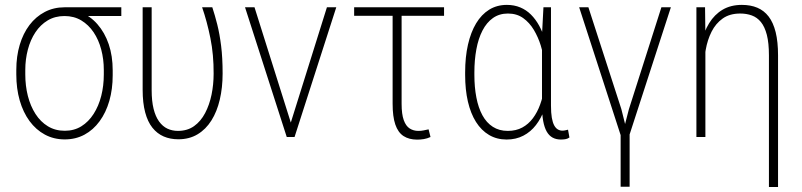

<svg xmlns="http://www.w3.org/2000/svg" viewBox="-20 -558 3265 782"><path d="M46.4 -254.9V-273.4Q46.4 -328.6 60.3 -375.2Q74.2 -421.9 100.1 -456.1Q126 -490.2 162.4 -509.3Q198.7 -528.3 242.7 -528.3Q253.9 -528.3 263.4 -525.6Q272.9 -522.9 283 -518.6Q293 -514.2 304.7 -509.8Q346.7 -493.7 376.7 -459.5Q406.7 -425.3 422.9 -377.7Q439 -330.1 439 -271.5V-251.5Q439 -194.8 425.3 -147.2Q411.6 -99.6 385.7 -64.2Q359.9 -28.8 324 -9.5Q288.1 9.8 243.7 9.8Q199.2 9.8 162.8 -9.8Q126.5 -29.3 100.3 -64.9Q74.2 -100.6 60.3 -148.9Q46.4 -197.3 46.4 -254.9ZM83 -273.4V-254.9Q83 -208.5 93.5 -167.2Q104 -126 124.5 -94Q145 -62 175 -43.7Q205.1 -25.4 243.7 -25.4Q282.2 -25.4 311.5 -43.7Q340.8 -62 361.3 -94Q381.8 -126 392.3 -167.2Q402.8 -208.5 402.8 -254.9V-273.4Q402.8 -316.4 392.3 -356.2Q381.8 -396 361.3 -426.5Q340.8 -457 311 -474.9Q281.2 -492.7 242.7 -492.7Q204.1 -492.7 174.3 -474.9Q144.5 -457 124.3 -426.5Q104 -396 93.5 -356.2Q83 -316.4 83 -273.4ZM474.1 -528.3V-492.7H242.2V-528.3Z M561 -528.3H597.7V-191.4Q597.7 -146.5 605.5 -115Q613.3 -83.5 627.9 -63.2Q642.6 -43 662.1 -33.9Q681.6 -24.9 704.6 -24.9Q743.2 -24.9 770.5 -44.4Q797.9 -64 815.4 -97.4Q833 -130.9 841.6 -172.4Q850.1 -213.9 850.1 -257.8Q850.6 -335 836.9 -402.8Q823.2 -470.7 803.2 -528.3H844.7Q855.5 -495.6 865 -457.8Q874.5 -419.9 880.6 -371.3Q886.7 -322.8 886.7 -258.3Q886.7 -201.2 875.2 -152.3Q863.8 -103.5 841.1 -67.4Q818.4 -31.2 784.7 -11Q751 9.3 706.1 9.3Q673.3 9.3 646.7 -2.2Q620.1 -13.7 600.8 -37.8Q581.5 -62 571.3 -100.3Q561 -138.7 561 -192.4Z M1158.7 -40.5 1311.5 -528.3H1349.6L1179.7 0H1150.4ZM1016.6 -528.3 1170.4 -40 1177.2 0H1147.9L978 -528.3Z M1788.6 -528.3V-493.7H1422.4V-528.3ZM1579.1 -528.3H1615.7V-135.3Q1615.7 -92.8 1624.5 -68.6Q1633.3 -44.4 1648.7 -34.7Q1664.1 -24.9 1683.6 -24.9Q1695.8 -24.9 1705.3 -26.9Q1714.8 -28.8 1725.6 -31.2L1733.4 0Q1719.7 6.3 1706.1 8.5Q1692.4 10.7 1679.2 10.7Q1646 10.7 1623.5 -3.9Q1601.1 -18.6 1590.1 -50.8Q1579.1 -83 1579.1 -135.7Z M1874.5 -252.9V-263.2Q1874.5 -325.7 1886 -376.2Q1897.5 -426.8 1919.2 -462.9Q1940.9 -499 1972.4 -518.6Q2003.9 -538.1 2044.4 -538.1Q2074.2 -538.1 2098.9 -527.8Q2123.5 -517.6 2142.6 -498.5Q2161.6 -479.5 2176 -453.4Q2190.4 -427.2 2200.2 -394.8Q2210 -362.3 2215.3 -325.7V-189.9Q2210.4 -148.9 2197.3 -112.5Q2184.1 -76.2 2162.8 -48.6Q2141.6 -21 2111.6 -5.4Q2081.5 10.3 2043.5 10.3Q2003.4 10.3 1971.9 -8.3Q1940.4 -26.9 1918.7 -61.3Q1897 -95.7 1885.7 -144.3Q1874.5 -192.9 1874.5 -252.9ZM1912.1 -263.2V-252.9Q1912.1 -203.1 1920.2 -161.1Q1928.2 -119.1 1944.8 -88.6Q1961.4 -58.1 1987.3 -41.5Q2013.2 -24.9 2047.9 -24.9Q2082 -24.9 2107.2 -38.6Q2132.3 -52.2 2150.4 -76.4Q2168.5 -100.6 2179.9 -132.1Q2191.4 -163.6 2197.3 -199.7V-309.6Q2192.9 -339.4 2182.4 -373Q2171.9 -406.7 2154.3 -436.3Q2136.7 -465.8 2110.8 -484.4Q2085 -502.9 2048.8 -502.9Q2013.7 -502.9 1987.8 -484.6Q1961.9 -466.3 1945.1 -433.6Q1928.2 -400.9 1920.2 -357.2Q1912.1 -313.5 1912.1 -263.2ZM2193.4 -528.3H2224.1V-128.4Q2224.1 -98.1 2227.5 -78.4Q2231 -58.6 2237.3 -47.1Q2243.7 -35.6 2252.2 -30.8Q2260.7 -25.9 2270.5 -25.9Q2276.9 -25.9 2282.7 -27.3Q2288.6 -28.8 2293.5 -29.8L2299.3 2Q2291 7.8 2282.2 9Q2273.4 10.3 2264.2 10.3Q2245.1 10.3 2230.7 2.4Q2216.3 -5.4 2206.8 -22Q2197.3 -38.6 2192.4 -64.9Q2187.5 -91.3 2187.5 -128.4V-416Z M2544.4 -39.1V202.6H2507.8V-39.1ZM2541.5 -113.3 2673.8 -528.3H2712.4L2541 0H2512.2ZM2376.5 -528.3 2510.7 -113.8 2539.1 0H2510.3L2338.9 -528.3Z M2853 -415.5V0H2816.4V-528.3H2851.6ZM2847.2 -272H2824.2Q2824.2 -330.1 2835.2 -378.9Q2846.2 -427.7 2868.2 -463.4Q2890.1 -499 2923.3 -518.6Q2956.5 -538.1 3001.5 -538.1Q3037.1 -538.1 3064.5 -526.6Q3091.8 -515.1 3110.6 -490.7Q3129.4 -466.3 3139.2 -427Q3148.9 -387.7 3148.9 -332.5V203.6H3111.8V-332.5Q3111.8 -382.8 3103.3 -416Q3094.7 -449.2 3079.1 -468.3Q3063.5 -487.3 3042 -495.1Q3020.5 -502.9 2995.1 -502.9Q2952.1 -502.9 2923.6 -482.7Q2895 -462.4 2878.2 -429Q2861.3 -395.5 2854.2 -354.5Q2847.2 -313.5 2847.2 -272Z"/></svg>

Font: Roboto Condensed ExtraLight
Style: Regular
Weight: 250
Designer: Christian Robertson
Foundry: Google
Version: Version 3.008; 2023